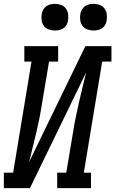

<svg xmlns="http://www.w3.org/2000/svg" viewBox="-44 -974 597 994"><path d="M-24 0V-80H24L119 -655H82V-735H257V-655H210L174 -441Q168 -402 160.5 -364Q153 -326 144 -288Q135 -250 125.5 -212Q116 -174 107 -136L398 -735H533V-655H485L390 -80H427V0H252V-80H299L335 -294Q341 -333 349 -371Q357 -409 365.5 -447Q374 -485 383.5 -523Q393 -561 402 -599L111 0ZM440 -816Q424 -816 408.5 -821.5Q393 -827 383.5 -839.5Q374 -852 371.5 -868.5Q369 -885 372 -902Q374 -913 380 -924Q386 -935 396 -942Q406 -949 417.5 -951.5Q429 -954 440 -954Q457 -954 472 -948.5Q487 -943 496.5 -930.5Q506 -918 508.5 -901.5Q511 -885 508 -868Q507 -857 501 -846Q495 -835 485 -828Q475 -821 463.5 -818.5Q452 -816 440 -816ZM240 -816Q224 -816 208.5 -821.5Q193 -827 183.5 -839.5Q174 -852 171.5 -868.5Q169 -885 172 -902Q174 -913 180 -924Q186 -935 196 -942Q206 -949 217.5 -951.5Q229 -954 240 -954Q257 -954 272 -948.5Q287 -943 296.5 -930.5Q306 -918 308.5 -901.5Q311 -885 308 -868Q307 -857 301 -846Q295 -835 285 -828Q275 -821 263.5 -818.5Q252 -816 240 -816Z"/></svg>

Font: Iosevka Slab Medium Oblique
Style: Regular
Weight: 500
Italic angle: -9°
Monospace: yes
Designer: Belleve Invis
Foundry: Belleve Invis
Version: Version 11.1.1; ttfautohint (v1.8.3)